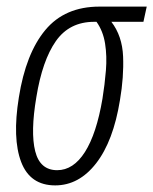

<svg xmlns="http://www.w3.org/2000/svg" viewBox="-20 -551 464 581"><path d="M147 10Q71 10 44 -61Q17 -132 37 -256Q58 -389 117 -460Q176 -531 281 -531H424L414 -485H317Q350 -442 352.5 -380Q355 -318 343 -248Q323 -124 271 -57Q219 10 147 10ZM153 -36Q202 -36 237 -91Q272 -146 290 -252Q297 -295 300.5 -338Q304 -381 298 -419Q292 -457 272 -485H265Q190 -485 149 -426.5Q108 -368 90 -257Q72 -151 86.5 -93.5Q101 -36 153 -36Z"/></svg>

Font: Noto Sans ExtraCondensed Light
Style: Italic
Weight: 300
Width: 2
Italic angle: -12°
Designer: Monotype Design Team
Foundry: Monotype Imaging Inc.
Version: Version 2.013; ttfautohint (v1.8.4.7-5d5b)